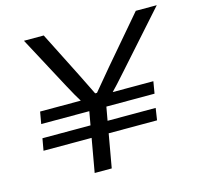

<svg xmlns="http://www.w3.org/2000/svg" viewBox="-101 -794 938 902"><g transform="rotate(-15 368.5 -343.0)"><path d="M251 0 279.8 -163.1H45.9L56.2 -221.2H290L301.8 -287.1H67.9L78.1 -345.2H275.9Q260.3 -369.1 228 -429.2L90.8 -686H187L298.8 -464.8Q307.6 -447.8 326.2 -409.4Q344.7 -371.1 350.1 -360.8H358.9Q366.7 -370.6 445.8 -464.8L634.8 -686H736.8L505.9 -426.8Q449.7 -363.3 431.2 -345.2H628.9L619.1 -287.1H384.8L373 -221.2H606.9L598.1 -163.1H362.8L334 0Z"/></g></svg>

Font: Archivo Expanded Light
Style: Italic
Weight: 300
Width: 7
Italic angle: -10°
Designer: Hector Gatti
Foundry: Omnibus-Type
Version: Version 2.001